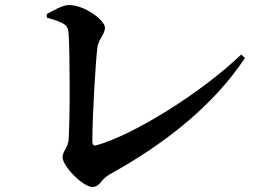

<svg xmlns="http://www.w3.org/2000/svg" viewBox="-20 -732 1040 761"><path d="M165 -676 166 -662C243 -640 249 -631 252 -598C257 -523 258 -267 252 -180C251 -150 228 -132 228 -109C228 -73 309 9 346 9C378 9 377 -20 415 -41C630 -160 823 -310 951 -502L936 -516C781 -367 514 -199 362 -156C351 -153 346 -159 346 -172C346 -269 359 -491 366 -544C369 -574 396 -596 396 -622C396 -652 315 -712 254 -712C227 -712 191 -690 165 -676Z"/></svg>

Font: Noto Serif CJK TC
Style: Bold
Weight: 700
Designer: Ryoko NISHIZUKA 西塚涼子 (kana & ideographs); Frank Grießhammer (Latin, Greek & Cyrillic); Wenlong ZHANG 张文龙 (bopomofo); San
Foundry: Adobe
Version: Version 2.001;hotconv 1.1.0;makeotfexe 2.6.0